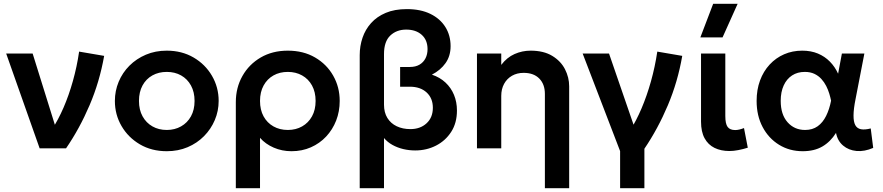

<svg xmlns="http://www.w3.org/2000/svg" viewBox="-20 -782 4654 1012"><path d="M189 0 12.5 -500H152L285 -73.5L254 -100Q286.5 -149.5 314.8 -214.5Q343 -279.5 364.2 -355Q385.5 -430.5 397 -510L529 -487.5Q505 -351 452.2 -227.5Q399.5 -104 328 0Z M859 15Q779 15 717.2 -21.2Q655.5 -57.5 620.5 -117.8Q585.5 -178 585.5 -250Q585.5 -303 605.5 -351Q625.5 -399 662.2 -435.8Q699 -472.5 749 -493.8Q799 -515 859 -515Q938.5 -515 1000.2 -479Q1062 -443 1097.2 -382.5Q1132.5 -322 1132.5 -250Q1132.5 -197 1112.2 -149.2Q1092 -101.5 1055.5 -64.5Q1019 -27.5 969 -6.2Q919 15 859 15ZM859 -97Q901 -97 934.2 -115.8Q967.5 -134.5 986.5 -168.8Q1005.5 -203 1005.5 -250Q1005.5 -297 986.5 -331.5Q967.5 -366 934.5 -384.5Q901.5 -403 859 -403Q816.5 -403 783.2 -384.5Q750 -366 731.2 -331.5Q712.5 -297 712.5 -250Q712.5 -203 731.5 -168.8Q750.5 -134.5 783.5 -115.8Q816.5 -97 859 -97Z M1223 210V-243.5Q1223 -320 1257.8 -381.5Q1292.5 -443 1354.2 -479Q1416 -515 1497 -515Q1579 -515 1640.5 -479.2Q1702 -443.5 1736.2 -383.2Q1770.5 -323 1770.5 -250Q1770.5 -194.5 1751.8 -146.5Q1733 -98.5 1699 -62.2Q1665 -26 1618.5 -5.5Q1572 15 1516.5 15Q1466.5 15 1423 -3.8Q1379.5 -22.5 1350.5 -55.5V210ZM1497 -97Q1539.5 -97 1572.5 -115.8Q1605.5 -134.5 1624.5 -168.8Q1643.5 -203 1643.5 -250Q1643.5 -297 1624.5 -331.5Q1605.5 -366 1572.2 -384.5Q1539 -403 1497 -403Q1454.5 -403 1421.5 -384.5Q1388.5 -366 1369.5 -331.5Q1350.5 -297 1350.5 -250Q1350.5 -203 1369.2 -168.8Q1388 -134.5 1421.2 -115.8Q1454.5 -97 1497 -97Z M1876 210V-491.5Q1876 -539.5 1890.8 -583Q1905.5 -626.5 1936 -660.5Q1966.5 -694.5 2013.2 -714.2Q2060 -734 2124.5 -734Q2197 -734 2248.5 -708.8Q2300 -683.5 2327.5 -639.5Q2355 -595.5 2355 -538.5Q2355 -487 2328.5 -449.5Q2302 -412 2256.5 -388.5Q2298.5 -374.5 2328 -347Q2357.5 -319.5 2373 -281.8Q2388.5 -244 2388.5 -199.5Q2388.5 -134 2358.2 -87Q2328 -40 2278 -14.5Q2228 11 2168.5 11Q2136.5 11 2105.8 3.8Q2075 -3.5 2048.8 -18Q2022.5 -32.5 2004 -54.5V210ZM2143 -101.5Q2195 -101.5 2228.2 -132Q2261.5 -162.5 2261.5 -214Q2261.5 -264.5 2228.5 -294.8Q2195.5 -325 2140 -325H2089V-429H2140Q2170.5 -429 2191.2 -441.2Q2212 -453.5 2222.8 -474.8Q2233.5 -496 2233.5 -523Q2233.5 -571 2202.8 -598.5Q2172 -626 2121 -626Q2070 -626 2037 -594.5Q2004 -563 2004 -497V-230Q2004 -189 2021.8 -160.2Q2039.5 -131.5 2071 -116.5Q2102.5 -101.5 2143 -101.5Z M2852 210V-287Q2852 -338 2822.5 -368Q2793 -398 2740 -398Q2705.5 -398 2678.8 -382.8Q2652 -367.5 2637 -340Q2622 -312.5 2622 -276.5V0H2494V-500H2622V-440Q2652 -479.5 2692.2 -497.2Q2732.5 -515 2776.5 -515Q2845.5 -515 2890.8 -487.5Q2936 -460 2958 -417Q2980 -374 2980 -327V210Z M3248.5 210V14.5L3051 -500H3190L3337 -73.5L3301.5 -95Q3333.5 -145 3361.5 -210.8Q3389.5 -276.5 3411 -353Q3432.5 -429.5 3444.5 -510L3576 -487.5Q3552.5 -351 3500.2 -227.2Q3448 -103.5 3376.5 2V210Z M3824.5 14Q3780 14 3746.2 -2.5Q3712.5 -19 3693.8 -53.2Q3675 -87.5 3675 -141V-500H3803V-170.5Q3803 -129.5 3815.2 -113Q3827.5 -96.5 3855 -96.5Q3865 -96.5 3876.8 -99.2Q3888.5 -102 3901.5 -107L3921.5 -3.5Q3896 4.5 3871.2 9.2Q3846.5 14 3824.5 14ZM3671.5 -585 3739 -762H3868L3788.5 -585Z M4211 15Q4141.5 15 4086.5 -18.8Q4031.5 -52.5 3999.8 -112.2Q3968 -172 3968 -250Q3968 -309 3986 -357.8Q4004 -406.5 4036.8 -441.8Q4069.5 -477 4113.2 -496Q4157 -515 4208.5 -515Q4254.5 -515 4291 -499.8Q4327.5 -484.5 4354.2 -457.2Q4381 -430 4397.5 -393.5L4417.5 -500H4536L4489.5 -260Q4479 -208 4478.8 -174Q4478.5 -140 4488.2 -122.2Q4498 -104.5 4518.2 -100.8Q4538.5 -97 4569.5 -105L4582.5 -2.5Q4536.5 17.5 4494.8 13.8Q4453 10 4423.8 -14.8Q4394.5 -39.5 4386.5 -81.5Q4357 -34.5 4314.5 -9.8Q4272 15 4211 15ZM4223.5 -97Q4262.5 -97 4289.8 -116.5Q4317 -136 4334.2 -170.8Q4351.5 -205.5 4360.5 -251.5Q4357 -268.5 4351 -288.5Q4345 -308.5 4334.8 -328.8Q4324.5 -349 4309.2 -365.8Q4294 -382.5 4272.5 -392.8Q4251 -403 4222 -403Q4183.5 -403 4155 -384.5Q4126.5 -366 4110.8 -331.8Q4095 -297.5 4095 -250.5Q4095 -178.5 4131 -137.8Q4167 -97 4223.5 -97Z"/></svg>

Font: Geologica Roman Medium
Style: Regular
Weight: 500
Designer: Sindre Bremnes, Frode Helland
Foundry: Monokrom Skriftforlag AS
Version: Version 1.010;gftools[0.9.28]